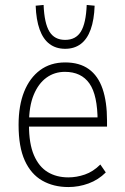

<svg xmlns="http://www.w3.org/2000/svg" viewBox="-20 -747 505 775"><path d="M256 8Q196 8 150.5 -18Q105 -44 80 -99Q55 -154 55 -243Q55 -321 77.5 -377Q100 -433 142 -464Q184 -495 243 -495Q301 -495 338.5 -468Q376 -441 394 -388.5Q412 -336 412 -260V-236H83V-273H390L374 -257Q374 -363 341 -410Q308 -457 242 -457Q200 -457 167.5 -433.5Q135 -410 116 -364Q97 -318 97 -248V-242Q97 -167 117 -120.5Q137 -74 172.5 -52.5Q208 -31 256 -31Q289 -31 322.5 -42.5Q356 -54 385 -83L407 -51Q377 -21 337.5 -6.5Q298 8 256 8ZM243 -550Q206 -550 180 -569.5Q154 -589 140 -628Q126 -667 124 -724L156 -727Q159 -653 179.5 -619.5Q200 -586 243 -586Q286 -586 306.5 -619.5Q327 -653 330 -727L362 -724Q360 -667 346 -628Q332 -589 306 -569.5Q280 -550 243 -550Z"/></svg>

Font: Nunito Sans 10pt Condensed ExtraLight
Style: Regular
Weight: 250
Width: 3
Designer: Vernon Adams
Foundry: Vernon Adams
Version: Version 3.101;gftools[0.9.27]